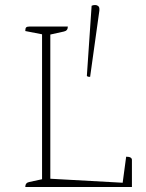

<svg xmlns="http://www.w3.org/2000/svg" viewBox="-20 -747 585 767"><path d="M81 0Q81 -17 97 -20L148 -31V-610L81 -623Q81 -634 84.5 -637.5Q88 -641 98 -641H251Q251 -624 235 -621L181 -609V-33L470 -17L484 -121Q507 -121 507 -108V0ZM340 -440Q336 -440 332.5 -440.5Q329 -441 327 -444L346 -724Q352 -727 360 -727Q367 -727 372 -723Q377 -719 377 -711V-705Z"/></svg>

Font: Petrona Thin
Style: Regular
Weight: 100
Designer: Ringo R. Seeber
Foundry: Ringo R. Seeber
Version: Version 2.001; ttfautohint (v1.8.3)